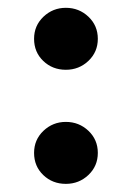

<svg xmlns="http://www.w3.org/2000/svg" viewBox="-20 -464 332 484"><path d="M65.9 -366.2Q65.9 -399.4 89.6 -421.9Q113.3 -444.3 146 -444.3Q179.2 -444.3 202.9 -421.9Q226.6 -399.4 226.6 -366.2Q226.6 -333 202.9 -310.5Q179.2 -288.1 146 -288.1Q112.3 -288.1 89.1 -310.3Q65.9 -332.5 65.9 -366.2ZM65.9 -78.6Q65.9 -111.8 89.6 -134.3Q113.3 -156.7 146 -156.7Q179.2 -156.7 202.9 -134.3Q226.6 -111.8 226.6 -78.6Q226.6 -45.4 202.9 -22.9Q179.2 -0.5 146 -0.5Q112.3 -0.5 89.1 -22.7Q65.9 -44.9 65.9 -78.6Z"/></svg>

Font: Vazirmatn RD UI SemiBold
Style: Regular
Weight: 600
Designer: Saber Rastikerdar
Foundry: Saber Rastikerdar
Version: Version 33.003